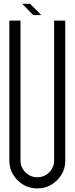

<svg xmlns="http://www.w3.org/2000/svg" viewBox="-20 -997 398 1024"><path d="M179.2 7.8Q117.2 7.8 73.5 -35.9Q29.8 -79.6 29.8 -141.1V-887.2H89.4V-141.1Q89.4 -104 115.7 -77.9Q142.1 -51.8 179.2 -51.8Q216.3 -51.8 242.4 -77.9Q268.6 -104 268.6 -141.1V-887.2H328.1V-141.1Q328.1 -79.6 284.4 -35.9Q240.7 7.8 179.2 7.8ZM200.2 -916.5H157.7L98.1 -976.6H140.6Z"/></svg>

Font: Ignotum
Style: Regular
Weight: 400
Designer: GGBot
Version: 0.10